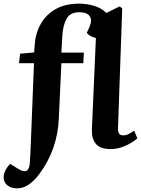

<svg xmlns="http://www.w3.org/2000/svg" viewBox="-74 -802 772 1051"><path d="M19 229Q-13 229 -33.5 212.5Q-54 196 -54 169Q-54 152 -45.5 133Q-37 114 -18 95L25 122Q83 159 89 93Q91 65 92.5 35.5Q94 6 95 -24L112 -456H30L36 -508L113 -515L116 -557Q120 -619 148.5 -670Q177 -721 229.5 -751.5Q282 -782 360 -782Q403 -782 443 -769.5Q483 -757 508 -731L581 -767L595 -756L572 -104Q571 -83 577 -72Q583 -61 601 -61Q615 -61 630 -68.5Q645 -76 660 -87L678 -45Q668 -35 645.5 -21Q623 -7 593.5 3.5Q564 14 531 14Q474 14 450.5 -15Q427 -44 429 -94L451 -594Q418 -601 401 -622L416 -655Q432 -692 417 -713.5Q402 -735 360 -735Q309 -735 289.5 -698Q270 -661 267 -603L262 -514H385L382 -456H262L248 -155Q245 -70 217.5 8Q190 86 140 152Q116 185 85.5 207Q55 229 19 229Z"/></svg>

Font: Literata 36pt
Style: Bold Italic
Weight: 700
Italic angle: -2°
Designer: Latin by Veronika Burian and Jose Scaglione. Greek by Irene Vlachou. Cyrillic by Vera Evstafieva
Foundry: TypeTogether
Version: Version 3.002